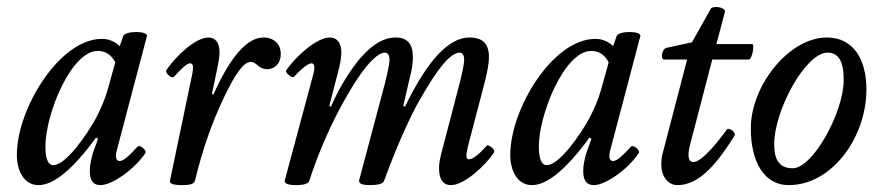

<svg xmlns="http://www.w3.org/2000/svg" viewBox="-20 -525 2543 558"><path d="M92 13C136 13 192 -33 259 -125L265 -122L250 -80C245 -63 241 -45 241 -28C241 0 251 13 272 13C307 13 373 -35 403 -81C407 -88 386 -106 380 -99C356 -73 339 -57 328 -57C321 -57 317 -62 317 -72C317 -78 318 -84 321 -94L407 -420C411 -436 343 -436 338 -420L328 -391C313 -405 296 -412 276 -412C153 -412 29 -209 29 -75C29 -28 50 13 92 13ZM135 -45C120 -45 112 -63 112 -99C112 -194 187 -377 264 -377C287 -377 303 -366 315 -344L294 -268C286 -239 274 -210 258 -180C234 -136 172 -45 135 -45Z M510 13C534 13 545 9 547 -1C568 -89 596 -168 629 -238C663 -309 687 -345 709 -345C726 -345 731 -324 756 -324C780 -324 796 -342 796 -368C796 -400 773 -416 746 -416C698 -416 650 -361 600 -250L596 -252L608 -310C615 -342 618 -359 618 -373C618 -401 606 -416 586 -416C547 -416 489 -359 464 -322C458 -313 479 -295 486 -302C509 -328 524 -341 532 -341C538 -341 541 -336 541 -330C541 -323 540 -317 539 -311L474 0C472 8 481 13 510 13Z M840 13C865 13 877 8 879 0C904 -77 934 -144 959 -193C992 -257 1058 -372 1099 -372C1107 -372 1112 -365 1112 -351C1112 -340 1107 -317 1099 -284L1024 -2C1021 8 1032 13 1055 13C1079 13 1093 9 1096 1C1132 -97 1164 -168 1192 -221C1228 -284 1279 -372 1316 -372C1324 -372 1329 -365 1329 -351C1329 -340 1324 -316 1316 -284L1268 -100C1258 -64 1256 -51 1256 -36C1256 -6 1266 13 1291 13C1329 13 1390 -43 1416 -82C1421 -89 1399 -108 1394 -101C1370 -74 1353 -62 1343 -62C1333 -62 1334 -75 1340 -100L1391 -295C1397 -321 1401 -342 1401 -359C1401 -398 1383 -416 1344 -416C1284 -416 1222 -349 1157 -215L1152 -217L1170 -295C1177 -321 1180 -342 1180 -359C1180 -398 1163 -416 1130 -416C1096 -416 1063 -397 1027 -356C995 -317 966 -271 942 -215L937 -217L961 -310C970 -342 972 -359 972 -373C972 -401 959 -416 939 -416C899 -416 839 -360 812 -321C807 -314 829 -296 835 -302C859 -329 877 -341 885 -341C894 -341 896 -330 891 -311L808 -2C805 8 816 13 840 13Z M1526 13C1570 13 1626 -33 1693 -125L1699 -122L1684 -80C1679 -63 1675 -45 1675 -28C1675 0 1685 13 1706 13C1741 13 1807 -35 1837 -81C1841 -88 1820 -106 1814 -99C1790 -73 1773 -57 1762 -57C1755 -57 1751 -62 1751 -72C1751 -78 1752 -84 1755 -94L1841 -420C1845 -436 1777 -436 1772 -420L1762 -391C1747 -405 1730 -412 1710 -412C1587 -412 1463 -209 1463 -75C1463 -28 1484 13 1526 13ZM1569 -45C1554 -45 1546 -63 1546 -99C1546 -194 1621 -377 1698 -377C1721 -377 1737 -366 1749 -344L1728 -268C1720 -239 1708 -210 1692 -180C1668 -136 1606 -45 1569 -45Z M1949 13C2013 13 2065 -51 2115 -131C2120 -140 2098 -157 2092 -148C2047 -86 2013 -54 1995 -54C1986 -54 1981 -61 1981 -75C1981 -84 1983 -96 1987 -110L2050 -352H2156C2166 -352 2174 -397 2166 -397H2062L2087 -491C2087 -506 2051 -508 2046 -500L1991 -402L1917 -386C1903 -383 1899 -352 1910 -352H1977L1906 -80C1903 -70 1902 -57 1902 -44C1902 -16 1919 13 1949 13Z M2272 13C2399 13 2498 -127 2498 -265C2498 -353 2460 -416 2383 -416C2273 -416 2162 -276 2162 -152C2162 -56 2200 13 2272 13ZM2284 -36C2246 -36 2230 -59 2230 -106C2230 -204 2321 -372 2385 -372C2417 -372 2432 -347 2432 -293C2432 -198 2342 -36 2284 -36Z"/></svg>

Font: Junicode Two Beta SemiCondensed Medium
Style: Italic
Weight: 500
Width: 4
Italic angle: -10°
Version: Version 1.063